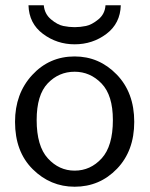

<svg xmlns="http://www.w3.org/2000/svg" viewBox="-20 -699 570 728"><path d="M88 -679H146Q149 -646 173.5 -625.5Q198 -605 220 -600.5Q242 -596 263 -596Q284 -596 306 -600.5Q328 -605 353 -625.5Q378 -646 380 -679H438Q436 -610 383.5 -570.5Q331 -531 263 -531Q196 -531 143 -570.5Q90 -610 88 -679ZM37 -237Q37 -344 102 -414.5Q167 -485 263 -485Q356 -485 422.5 -416.5Q489 -348 489 -237Q489 -127 423.5 -59Q358 9 263 9Q171 9 104 -57.5Q37 -124 37 -237ZM119 -244Q119 -145 161.5 -98.5Q204 -52 263 -52Q323 -52 365.5 -98.5Q408 -145 408 -244Q408 -338 365 -382.5Q322 -427 263 -427Q203 -427 161 -383Q119 -339 119 -244Z"/></svg>

Font: Coval
Style: Light
Weight: 300
Foundry: Context Ltd
Version: Version 001.000